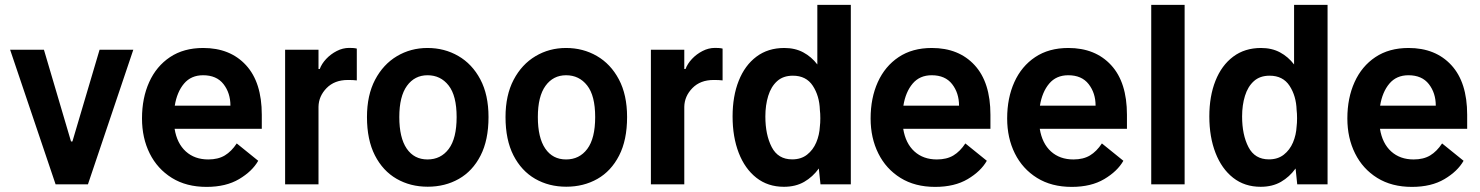

<svg xmlns="http://www.w3.org/2000/svg" viewBox="-20 -747 5997 778"><path d="M520.2 -545.5 336.3 0H205.3L21 -545.5H158L267.8 -173.7H273.4L383.5 -545.5Z M817.1 10.3Q735.1 10.3 676.5 -26.1Q617.9 -62.5 586.6 -125.2Q555.4 -187.9 555.4 -267Q555.4 -349.8 584.5 -414.2Q613.6 -478.7 669 -515.6Q724.4 -552.6 803.3 -552.6Q912.6 -552.6 976.7 -483Q1040.8 -413.4 1040.8 -282V-225.1H687.5Q697.1 -165.8 733 -133.3Q768.8 -100.9 823.9 -100.9Q864 -100.9 891 -117.2Q918 -133.5 939.3 -165.8L1026.3 -95.5Q1002.1 -52.9 948.9 -21.3Q895.6 10.3 817.1 10.3ZM802.9 -442.1Q754.3 -442.1 725.7 -408.2Q697.1 -374.3 688.2 -318.9H913.7Q913.7 -370 885.7 -406.1Q857.6 -442.1 802.9 -442.1Z M1425.8 -550.1V-421.2Q1419.4 -422.2 1409.3 -422.6Q1399.1 -422.9 1389.2 -422.9Q1335.6 -422.9 1303.4 -390.1Q1271.3 -357.2 1270.6 -314.3V0H1135.3V-545.5H1270.6V-467.3H1275.6Q1283.4 -488.6 1301.7 -508.2Q1320 -527.7 1344.5 -540.3Q1369 -552.9 1394.9 -552.9Q1402 -552.9 1410.9 -552.4Q1419.7 -551.8 1425.8 -550.1Z M1713.1 9.6Q1642.8 9.6 1587 -22.5Q1531.2 -54.7 1499.1 -117.5Q1467 -180.4 1467 -272.7Q1467 -361.2 1499.8 -423.7Q1532.7 -486.2 1588.4 -519.4Q1644.2 -552.6 1712.4 -552.6Q1780.9 -552.6 1837 -520.2Q1893.1 -487.9 1926.3 -425.4Q1959.5 -362.9 1959.5 -272.7Q1959.5 -179.3 1927.2 -116.5Q1894.9 -53.6 1839.1 -22Q1783.4 9.6 1713.1 9.6ZM1712.4 -100.9Q1766.3 -100.9 1798.3 -143.5Q1830.3 -186.1 1830.3 -272.7Q1830.3 -359.4 1797.8 -400.7Q1765.3 -442.1 1712.4 -442.1Q1660.2 -442.1 1629.1 -399.3Q1598 -356.5 1598 -272.7Q1598 -188.9 1628 -144.9Q1658 -100.9 1712.4 -100.9Z M2274.5 9.6Q2204.2 9.6 2148.4 -22.5Q2092.7 -54.7 2060.5 -117.5Q2028.4 -180.4 2028.4 -272.7Q2028.4 -361.2 2061.3 -423.7Q2094.1 -486.2 2149.9 -519.4Q2205.6 -552.6 2273.8 -552.6Q2342.3 -552.6 2398.4 -520.2Q2454.5 -487.9 2487.7 -425.4Q2521 -362.9 2521 -272.7Q2521 -179.3 2488.6 -116.5Q2456.3 -53.6 2400.6 -22Q2344.8 9.6 2274.5 9.6ZM2273.8 -100.9Q2327.8 -100.9 2359.7 -143.5Q2391.7 -186.1 2391.7 -272.7Q2391.7 -359.4 2359.2 -400.7Q2326.7 -442.1 2273.8 -442.1Q2221.6 -442.1 2190.5 -399.3Q2159.4 -356.5 2159.4 -272.7Q2159.4 -188.9 2189.5 -144.9Q2219.5 -100.9 2273.8 -100.9Z M2908 -550.1V-421.2Q2901.6 -422.2 2891.5 -422.6Q2881.4 -422.9 2871.4 -422.9Q2817.8 -422.9 2785.7 -390.1Q2753.6 -357.2 2752.8 -314.3V0H2617.5V-545.5H2752.8V-467.3H2757.8Q2765.6 -488.6 2783.9 -508.2Q2802.2 -527.7 2826.7 -540.3Q2851.2 -552.9 2877.1 -552.9Q2884.2 -552.9 2893.1 -552.4Q2902 -551.8 2908 -550.1Z M2948.5 -275.2Q2948.5 -357.2 2973.4 -419.7Q2998.2 -482.2 3045.1 -517.4Q3092 -552.6 3158 -552.6Q3201.7 -552.6 3234.9 -534.8Q3268.1 -517 3291.9 -485.8V-727.3H3427.6V0H3304.7L3297.9 -64.3Q3273.4 -30.2 3238.6 -10.1Q3203.8 9.9 3156.6 9.9Q3091.6 9.9 3045.1 -26.5Q2998.6 -62.9 2973.5 -127.3Q2948.5 -191.8 2948.5 -275.2ZM3081.3 -275.2Q3081.3 -200.6 3107.1 -150.9Q3132.8 -101.2 3190 -101.2Q3225.9 -101.2 3250.2 -120.2Q3274.5 -139.2 3287.5 -169.7Q3300.4 -200.3 3302.2 -234.7Q3304 -247.9 3304 -267.8Q3304 -287.6 3302.2 -301.5Q3300.4 -358.3 3273.6 -399.3Q3246.8 -440.3 3192.8 -440.3Q3153.4 -440.3 3128.9 -418.1Q3104.4 -396 3092.9 -358.5Q3081.3 -321 3081.3 -275.2Z M3769.5 10.3Q3687.5 10.3 3628.9 -26.1Q3570.3 -62.5 3539.1 -125.2Q3507.8 -187.9 3507.8 -267Q3507.8 -349.8 3536.9 -414.2Q3566.1 -478.7 3621.4 -515.6Q3676.8 -552.6 3755.7 -552.6Q3865.1 -552.6 3929.2 -483Q3993.3 -413.4 3993.3 -282V-225.1H3639.9Q3649.5 -165.8 3685.4 -133.3Q3721.2 -100.9 3776.3 -100.9Q3816.4 -100.9 3843.4 -117.2Q3870.4 -133.5 3891.7 -165.8L3978.7 -95.5Q3954.5 -52.9 3901.3 -21.3Q3848 10.3 3769.5 10.3ZM3755.3 -442.1Q3706.7 -442.1 3678.1 -408.2Q3649.5 -374.3 3640.6 -318.9H3866.1Q3866.1 -370 3838.1 -406.1Q3810 -442.1 3755.3 -442.1Z M4322.8 10.3Q4240.8 10.3 4182.2 -26.1Q4123.6 -62.5 4092.3 -125.2Q4061.1 -187.9 4061.1 -267Q4061.1 -349.8 4090.2 -414.2Q4119.3 -478.7 4174.7 -515.6Q4230.1 -552.6 4308.9 -552.6Q4418.3 -552.6 4482.4 -483Q4546.5 -413.4 4546.5 -282V-225.1H4193.2Q4202.8 -165.8 4238.6 -133.3Q4274.5 -100.9 4329.5 -100.9Q4369.7 -100.9 4396.7 -117.2Q4423.7 -133.5 4445 -165.8L4532 -95.5Q4507.8 -52.9 4454.5 -21.3Q4401.3 10.3 4322.8 10.3ZM4308.6 -442.1Q4259.9 -442.1 4231.4 -408.2Q4202.8 -374.3 4193.9 -318.9H4419.4Q4419.4 -370 4391.3 -406.1Q4363.3 -442.1 4308.6 -442.1Z M4780.2 -727.3V0H4644.9V-727.3Z M4880.3 -275.2Q4880.3 -357.2 4905.2 -419.7Q4930 -482.2 4976.9 -517.4Q5023.8 -552.6 5089.8 -552.6Q5133.5 -552.6 5166.7 -534.8Q5199.9 -517 5223.7 -485.8V-727.3H5359.4V0H5236.5L5229.8 -64.3Q5205.3 -30.2 5170.5 -10.1Q5135.7 9.9 5088.4 9.9Q5023.4 9.9 4976.9 -26.5Q4930.4 -62.9 4905.4 -127.3Q4880.3 -191.8 4880.3 -275.2ZM5013.1 -275.2Q5013.1 -200.6 5038.9 -150.9Q5064.6 -101.2 5121.8 -101.2Q5157.7 -101.2 5182 -120.2Q5206.3 -139.2 5219.3 -169.7Q5232.2 -200.3 5234 -234.7Q5235.8 -247.9 5235.8 -267.8Q5235.8 -287.6 5234 -301.5Q5232.2 -358.3 5205.4 -399.3Q5178.6 -440.3 5124.6 -440.3Q5085.2 -440.3 5060.7 -418.1Q5036.2 -396 5024.7 -358.5Q5013.1 -321 5013.1 -275.2Z M5701.3 10.3Q5619.3 10.3 5560.7 -26.1Q5502.1 -62.5 5470.9 -125.2Q5439.6 -187.9 5439.6 -267Q5439.6 -349.8 5468.8 -414.2Q5497.9 -478.7 5553.3 -515.6Q5608.7 -552.6 5687.5 -552.6Q5796.9 -552.6 5861 -483Q5925.1 -413.4 5925.1 -282V-225.1H5571.7Q5581.3 -165.8 5617.2 -133.3Q5653.1 -100.9 5708.1 -100.9Q5748.2 -100.9 5775.2 -117.2Q5802.2 -133.5 5823.5 -165.8L5910.5 -95.5Q5886.4 -52.9 5833.1 -21.3Q5779.8 10.3 5701.3 10.3ZM5687.1 -442.1Q5638.5 -442.1 5609.9 -408.2Q5581.3 -374.3 5572.4 -318.9H5797.9Q5797.9 -370 5769.9 -406.1Q5741.8 -442.1 5687.1 -442.1Z"/></svg>

Font: Interface
Style: Bold
Weight: 700
Designer: Rasmus Andersson
Foundry: rsms
Version: Version 1.8